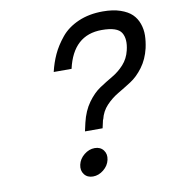

<svg xmlns="http://www.w3.org/2000/svg" viewBox="-84 -813 810 901"><g transform="rotate(-10 321.0 -362.5)"><path d="M245.5 -4Q231 -23 237 -50Q243 -77 266.5 -96Q290 -115 317 -115Q344 -115 358.5 -96Q373 -77 367 -50Q361 -23 337.5 -4Q314 15 287 15Q260 15 245.5 -4ZM446 -655Q310 -655 275 -500H190Q200 -543 217.5 -581Q235 -619 266 -657Q297 -695 348.5 -717.5Q400 -740 466 -740Q514 -740 549 -728Q584 -716 603.5 -697Q623 -678 632.5 -651Q642 -624 641.5 -595.5Q641 -567 634 -535Q622 -484 594.5 -447Q567 -410 535 -389.5Q503 -369 471.5 -350.5Q440 -332 414.5 -305Q389 -278 380 -240H379L370 -200H286L295 -240Q308 -295 335.5 -333Q363 -371 394 -391.5Q425 -412 456 -430Q487 -448 511.5 -475Q536 -502 545 -540Q558 -593 539 -624Q520 -655 446 -655Z"/></g></svg>

Font: Miedinger
Style: Italic
Weight: 400
Italic angle: -13°
Version: Version 001.000